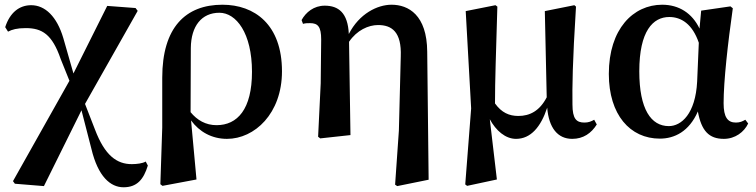

<svg xmlns="http://www.w3.org/2000/svg" viewBox="-20 -572 3203 813"><path d="M503 221C560 221 588 188 606 129L597 112C584 120 559 123 538 123C475 123 424 87 382 -24L340 -132L563 -526L554 -538L434 -547L291 -261L248 -411C221 -502 171 -550 112 -550C62 -550 22 -519 2 -457L14 -438C31 -447 52 -453 89 -453C158 -453 201 -427 237 -322L274 -230L35 195L43 206L166 216L325 -105L367 58C395 176 448 221 503 221Z M659 208 668 215 812 188 789 -62C824 -14 877 16 941 16C1058 16 1174 -91 1174 -270C1174 -468 1058 -552 922 -552C766 -552 667 -456 667 -243V-32ZM787 -97 788 -369C789 -462 834 -518 909 -518C980 -518 1047 -432 1047 -268C1047 -109 985 -42 897 -42C851 -42 815 -63 787 -97Z M1653 210 1662 216 1795 189 1789 -353C1788 -509 1709 -552 1638 -552C1578 -552 1501 -514 1457 -428C1453 -518 1413 -548 1355 -548C1309 -548 1275 -520 1257 -487L1263 -471C1274 -474 1282 -474 1293 -474C1326 -474 1340 -459 1340 -405L1338 -219L1327 7L1336 14L1464 0L1458 -395C1491 -444 1540 -466 1581 -466C1639 -466 1681 -437 1677 -333L1669 -19Z M2165 16C2227 16 2270 -34 2297 -116C2304 -31 2341 16 2403 16C2450 16 2484 -8 2507 -45L2496 -65C2484 -58 2472 -53 2455 -53C2421 -53 2404 -68 2404 -130C2403 -203 2404 -305 2419 -544L2412 -550L2287 -525L2295 -160C2265 -102 2223 -81 2175 -81C2136 -81 2104 -95 2076 -134C2076 -233 2080 -334 2086 -544L2078 -550L1952 -525L1975 -113L1950 209L1958 215L2084 188L2054 -67C2080 -19 2120 16 2165 16Z M2774 15C2836 15 2898 -15 2935 -100C2950 -18 2982 16 3045 16C3093 16 3131 -13 3148 -49L3136 -65C3124 -58 3113 -53 3096 -53C3061 -53 3044 -76 3044 -135C3044 -229 3062 -389 3083 -537L3073 -545L2949 -527L2942 -451C2911 -516 2855 -552 2784 -552C2661 -552 2558 -449 2558 -259C2558 -86 2648 15 2774 15ZM2939 -391 2932 -227C2925 -90 2865 -38 2812 -38C2737 -38 2687 -109 2687 -270C2687 -441 2745 -500 2814 -500C2865 -500 2912 -470 2939 -391Z"/></svg>

Font: Noto Serif CJK KR
Style: Bold
Weight: 700
Designer: Ryoko NISHIZUKA 西塚涼子 (kana & ideographs); Frank Grießhammer (Latin, Greek & Cyrillic); Wenlong ZHANG 张文龙 (bopomofo); San
Foundry: Adobe
Version: Version 2.001;hotconv 1.1.0;makeotfexe 2.6.0